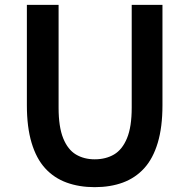

<svg xmlns="http://www.w3.org/2000/svg" viewBox="-20 -759 780 793"><path d="M371 14Q307 14 255 -5Q203 -24 166.5 -64Q130 -104 110.5 -169Q91 -234 91 -324V-739H222V-314Q222 -235 241 -188Q260 -141 293.5 -121Q327 -101 371 -101Q417 -101 451 -121Q485 -141 504.5 -188Q524 -235 524 -314V-739H651V-324Q651 -234 631.5 -169Q612 -104 575.5 -64Q539 -24 487.5 -5Q436 14 371 14Z"/></svg>

Font: Noto Sans KR SemiBold
Style: Regular
Weight: 600
Designer: Ryoko NISHIZUKA  (kana, bopomofo & ideographs); Paul D. Hunt (Latin, Greek & Cyrillic); Sandoll Communications , Soo-you
Foundry: Adobe
Version: Version 2.004-H2;hotconv 1.0.118;makeotfexe 2.5.65603